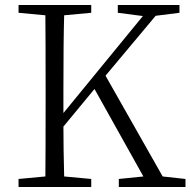

<svg xmlns="http://www.w3.org/2000/svg" viewBox="-20 -746 760 766"><path d="M54 0V-32L161 -42Q162 -138 162 -335V-391Q162 -588 161 -685L54 -695V-726H344V-695L236 -685Q233 -589 233 -391V-295L550 -682L450 -695V-726H696V-695L601 -683L401 -444L629 -42L720 -32V0H454V-32L552 -42L357 -391L233 -241Q233 -155 236 -42L344 -32V0Z"/></svg>

Font: GenRyuMin TW L
Style: Regular
Weight: 300
Version: Version 1.501;PS 1;hotconv 16.6.51;makeotf.lib2.5.65220